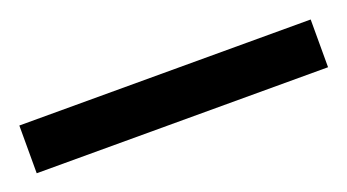

<svg xmlns="http://www.w3.org/2000/svg" viewBox="-27 -5 464 257"><g transform="rotate(-20 205.5 124.0)"><path d="M-2 90H413V158H-2Z"/></g></svg>

Font: lmalayalam85
Style: Book
Weight: 400
Designer: Jelle Bosma - Monotype Design Team
Foundry: Monotype Imaging Inc.
Version: Version 2.003